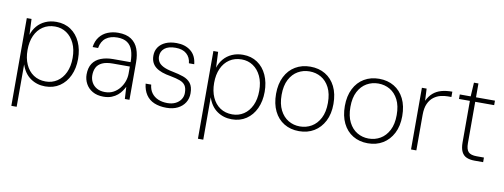

<svg xmlns="http://www.w3.org/2000/svg" viewBox="-67 -1007 4196 1597"><g transform="rotate(10 2031.0 -209.0)"><path d="M72 220V-521H112L118 -388Q131 -430 159 -463Q187 -496 228.5 -514.5Q270 -533 321 -533Q391 -533 443 -498Q495 -463 523 -401Q551 -339 551 -260Q551 -181 522.5 -119.5Q494 -58 442 -23Q390 12 320 12Q250 12 196 -25.5Q142 -63 117 -138V220ZM317 -29Q371 -29 413.5 -57Q456 -85 480.5 -137Q505 -189 505 -261Q505 -332 480.5 -384Q456 -436 413.5 -464.5Q371 -493 317 -493Q258 -493 214.5 -464Q171 -435 147.5 -383Q124 -331 124 -261Q124 -192 147.5 -139.5Q171 -87 214.5 -58Q258 -29 317 -29Z M812 12Q758 12 720 -10Q682 -32 662.5 -68.5Q643 -105 643 -146Q643 -203 667 -239Q691 -275 735.5 -292.5Q780 -310 838 -310H986Q986 -368 972 -409Q958 -450 926.5 -471.5Q895 -493 843 -493Q784 -493 746.5 -465Q709 -437 699 -379H653Q660 -431 687 -465.5Q714 -500 755 -516.5Q796 -533 843 -533Q912 -533 953.5 -505Q995 -477 1013 -428Q1031 -379 1031 -317V0H992L986 -102Q978 -86 964.5 -66Q951 -46 930.5 -28.5Q910 -11 881 0.5Q852 12 812 12ZM818 -28Q859 -28 890 -45Q921 -62 942.5 -89.5Q964 -117 975 -149Q986 -181 986 -213V-273H843Q786 -273 752.5 -257Q719 -241 705 -213Q691 -185 691 -147Q691 -115 706 -87.5Q721 -60 749.5 -44Q778 -28 818 -28Z M1344 12Q1285 12 1241 -6.5Q1197 -25 1171.5 -63Q1146 -101 1140 -156H1187Q1191 -114 1212 -85.5Q1233 -57 1267.5 -42.5Q1302 -28 1345 -28Q1385 -28 1414 -42.5Q1443 -57 1459 -81.5Q1475 -106 1475 -136Q1475 -177 1460 -199Q1445 -221 1414 -232.5Q1383 -244 1335 -253Q1292 -260 1260 -271.5Q1228 -283 1206.5 -300Q1185 -317 1174 -341Q1163 -365 1163 -397Q1163 -438 1184 -468.5Q1205 -499 1243.5 -516Q1282 -533 1336 -533Q1408 -533 1455.5 -495.5Q1503 -458 1510 -385H1465Q1461 -434 1427.5 -463.5Q1394 -493 1335 -493Q1273 -493 1241.5 -467Q1210 -441 1210 -399Q1210 -375 1221.5 -354.5Q1233 -334 1262.5 -318.5Q1292 -303 1344 -293Q1396 -283 1436 -269Q1476 -255 1499 -225.5Q1522 -196 1522 -141Q1522 -97 1500.5 -62.5Q1479 -28 1439 -8Q1399 12 1344 12Z M1648 220V-521H1688L1694 -388Q1707 -430 1735 -463Q1763 -496 1804.5 -514.5Q1846 -533 1897 -533Q1967 -533 2019 -498Q2071 -463 2099 -401Q2127 -339 2127 -260Q2127 -181 2098.5 -119.5Q2070 -58 2018 -23Q1966 12 1896 12Q1826 12 1772 -25.5Q1718 -63 1693 -138V220ZM1893 -29Q1947 -29 1989.5 -57Q2032 -85 2056.5 -137Q2081 -189 2081 -261Q2081 -332 2056.5 -384Q2032 -436 1989.5 -464.5Q1947 -493 1893 -493Q1834 -493 1790.5 -464Q1747 -435 1723.5 -383Q1700 -331 1700 -261Q1700 -192 1723.5 -139.5Q1747 -87 1790.5 -58Q1834 -29 1893 -29Z M2464 12Q2392 12 2337.5 -21Q2283 -54 2253 -115.5Q2223 -177 2223 -261Q2223 -345 2254 -406.5Q2285 -468 2340 -500.5Q2395 -533 2466 -533Q2538 -533 2592.5 -500.5Q2647 -468 2677.5 -407Q2708 -346 2708 -260Q2708 -176 2676.5 -115Q2645 -54 2590.5 -21Q2536 12 2464 12ZM2464 -28Q2518 -28 2562.5 -54Q2607 -80 2634 -132Q2661 -184 2661 -261Q2661 -339 2634.5 -390.5Q2608 -442 2564 -467.5Q2520 -493 2466 -493Q2413 -493 2368.5 -467.5Q2324 -442 2297 -390.5Q2270 -339 2270 -261Q2270 -184 2296.5 -132Q2323 -80 2367 -54Q2411 -28 2464 -28Z M3045 12Q2973 12 2918.5 -21Q2864 -54 2834 -115.5Q2804 -177 2804 -261Q2804 -345 2835 -406.5Q2866 -468 2921 -500.5Q2976 -533 3047 -533Q3119 -533 3173.5 -500.5Q3228 -468 3258.5 -407Q3289 -346 3289 -260Q3289 -176 3257.5 -115Q3226 -54 3171.5 -21Q3117 12 3045 12ZM3045 -28Q3099 -28 3143.5 -54Q3188 -80 3215 -132Q3242 -184 3242 -261Q3242 -339 3215.5 -390.5Q3189 -442 3145 -467.5Q3101 -493 3047 -493Q2994 -493 2949.5 -467.5Q2905 -442 2878 -390.5Q2851 -339 2851 -261Q2851 -184 2877.5 -132Q2904 -80 2948 -54Q2992 -28 3045 -28Z M3409 0V-521H3449L3454 -419Q3474 -461 3503.5 -486Q3533 -511 3572.5 -522Q3612 -533 3664 -533V-488H3633Q3605 -488 3574 -480.5Q3543 -473 3515.5 -452.5Q3488 -432 3471 -395Q3454 -358 3454 -298V0Z M3945 0Q3906 0 3878 -12Q3850 -24 3835.5 -53.5Q3821 -83 3821 -133V-483H3729V-521H3821L3828 -638H3866V-521H4026V-483H3866V-134Q3866 -81 3886.5 -60Q3907 -39 3957 -39H4018V0Z"/></g></svg>

Font: DM Sans 10pt ExtraLight
Style: Regular
Weight: 250
Version: Version 4.004;gftools[0.9.30]